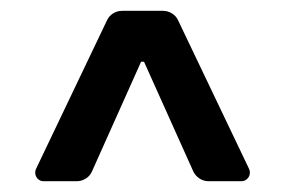

<svg xmlns="http://www.w3.org/2000/svg" viewBox="-20 -729 521 351"><path d="M44.4 -413.4Q44.4 -407 48.8 -402.3Q53.3 -397.7 59.7 -397.7H120Q129.3 -397.7 137.1 -402.7Q144.9 -407.7 148.4 -416.2L237.9 -616.1H243.3L333.1 -416.2Q337 -407.7 344.6 -402.7Q352.3 -397.7 361.5 -397.7H421.2Q427.6 -397.7 432.2 -402.3Q436.8 -407 436.8 -413.4Q436.8 -417.3 435.4 -420.1L305.8 -691.4Q302.2 -699.6 294.6 -704.4Q286.9 -709.2 277.7 -709.2H203.5Q194.2 -709.2 186.6 -704.4Q179 -699.6 175.4 -691.4L45.8 -420.1Q44.4 -417.3 44.4 -413.4Z"/></svg>

Font: DeltaSans SemiBold
Style: Regular
Weight: 600
Designer: Rasmus Andersson
Foundry: rsms
Version: Version 3.012